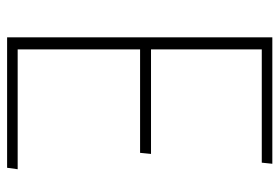

<svg xmlns="http://www.w3.org/2000/svg" viewBox="-140 -628 768 527"><g transform="rotate(90 243.5 -364.0)"><path d="M82 -728H429L426 -699H115V-395H402L399 -365H115V-29H444L440 0H82Z"/></g></svg>

Font: Murecho ExtraLight
Style: Regular
Weight: 200
Designer: Neil Summerour
Foundry: Positype
Version: Version 1.010; ttfautohint (v1.8.3)